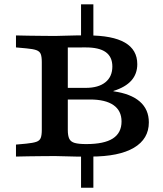

<svg xmlns="http://www.w3.org/2000/svg" viewBox="-20 -738 770 905"><path d="M362 146.8V-25.9H420.1V146.8ZM362 -551.5V-717.7H420.1V-551.5ZM338.1 0Q318.8 0 289.7 -1.2Q260.7 -2.4 240.1 -2.4Q214.7 -2.4 180.3 -2Q145.9 -1.6 112.4 -1.2Q79 -0.8 55.3 0V-56.5L103.7 -60.9Q135.4 -64.1 151.2 -69.5Q167 -74.9 172 -87.9Q177 -100.8 177 -125.8V-445.2Q177 -470.6 172 -483.3Q167 -496 151.2 -501.7Q135.4 -507.3 103.7 -510.1L55.3 -514.5V-571Q79 -570.2 112.4 -569.8Q145.9 -569.4 180.3 -569Q214.7 -568.5 240.1 -568.5Q260.7 -568.5 289.7 -569.8Q318.8 -571 338.1 -571H394.1Q510.5 -571 568.8 -537.2Q627.1 -503.3 627.1 -435.5Q627.1 -389.9 599.2 -358.4Q571.3 -327 514.7 -309.3V-307.7Q596.6 -296.3 639.1 -259.2Q681.6 -222 681.6 -161.2Q681.6 -83.2 611.3 -41.6Q541 0 407.7 0ZM386.8 -58.9Q471 -58.9 512 -85.3Q552.9 -111.8 552.9 -165.3Q552.9 -216.1 514.9 -242.6Q476.9 -269 404.2 -269H270.7V-323.8H383.7Q443.9 -323.8 476.7 -350.2Q509.6 -376.7 509.6 -424.5Q509.6 -469.9 478.3 -492.4Q447 -514.9 381.7 -514.5L299.6 -514.1V-125.8Q299.6 -98.1 306.6 -83.8Q313.5 -69.5 332.4 -64.2Q351.3 -58.9 386.8 -58.9Z"/></svg>

Font: Playfair 5pt SemiExpanded Light
Style: Regular
Weight: 300
Width: 6
Designer: Claus Eggers Sørensen
Foundry: Claus Eggers Sørensen
Version: Version 2.203